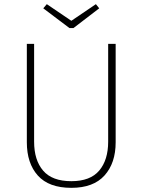

<svg xmlns="http://www.w3.org/2000/svg" viewBox="-20 -893 684 923"><path d="M536 -209Q536 -109 482.5 -49.5Q429 10 323 10Q215 10 162 -49Q109 -108 109 -209V-682H144V-212Q144 -123 187.5 -72.5Q231 -22 323 -22Q414 -22 457 -73Q500 -124 500 -212V-682H536ZM457 -853 333 -758H314L188 -853L205 -873L323 -793L441 -873Z"/></svg>

Font: FiraGO UltraLight
Style: Regular
Weight: 200
Designer: bBox Type
Foundry: bBox Type GmbH
Version: Version 1.001